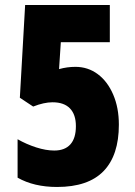

<svg xmlns="http://www.w3.org/2000/svg" viewBox="-20 -734 536 764"><path d="M453 -238Q453 -116 392 -53Q331 10 207 10Q115 10 50 -27V-180Q85 -160 124 -147.5Q163 -135 196 -135Q238 -135 260 -159.5Q282 -184 282 -232Q282 -278 258.5 -302.5Q235 -327 189 -327Q155 -327 112 -310L59 -345L80 -714H417V-566H222L215 -459Q247 -468 280 -468Q330 -468 369 -439Q408 -410 430.5 -357.5Q453 -305 453 -238Z"/></svg>

Font: Noto Sans UI CondBlack
Style: Regular
Weight: 900
Width: 3
Designer: Monotype Design Team
Foundry: Monotype Imaging Inc.
Version: Version 1.001